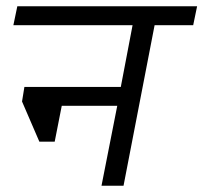

<svg xmlns="http://www.w3.org/2000/svg" viewBox="-20 -590 646 610"><path d="M372.5 0H302.5L352.5 -253.8H176.2L153.8 -140H105L50 -267.5L57.5 -313.8H363.8L401.2 -510H22.5L35 -570H606.2L593.8 -510H471.2Z"/></svg>

Font: Cambay
Style: Italic
Weight: 400
Italic angle: -11°
Designer: Pooja Saxena
Foundry: Pooja Saxena
Version: Version 1.019;PS 001.019;hotconv 1.0.70;makeotf.lib2.5.58329